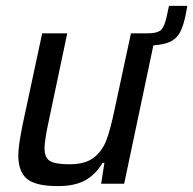

<svg xmlns="http://www.w3.org/2000/svg" viewBox="-20 -623 655 651"><path d="M615 -603 611 -580Q603 -538 591.5 -515.5Q580 -493 559 -482.5Q538 -472 500 -469L401 0H323L334 -71H328Q305 -32 269.5 -12Q234 8 176 8Q101 8 71.5 -16.5Q42 -41 42 -97Q42 -127 56 -197L123 -510H208L146 -216Q132 -153 131 -122Q131 -88 149.5 -77Q168 -66 216 -66Q269 -66 298 -88.5Q327 -111 341 -148.5Q355 -186 369 -254L424 -510H480Q515 -510 527 -522.5Q539 -535 546 -571L553 -603Z"/></svg>

Font: Saira Semi Condensed
Style: Italic
Weight: 400
Width: 4
Italic angle: -12°
Designer: Hector Gatti with collaboration of the Omnibus-Type team
Foundry: Omnibus-Type
Version: Version 1.001; ttfautohint (v1.8)